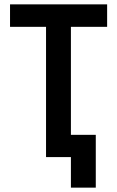

<svg xmlns="http://www.w3.org/2000/svg" viewBox="-20 -720 537 880"><path d="M191 0H305V140H419V-102H305V-597H471V-700H26V-597H191Z"/></svg>

Font: Finlandica Medium
Style: Regular
Weight: 500
Designer: Niklas Ekholm, Juho Hiilivirta, Jaakko Suomalainen
Foundry: Helsinki Type Studio
Version: Version 2.000;Glyphs 3.2 (3202)